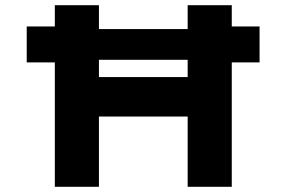

<svg xmlns="http://www.w3.org/2000/svg" viewBox="-20 -720 1102 740"><path d="M83 -479.5V-617.9H219.2L295.6 -607.9H759.9L843.6 -617.9H980.4V-479.5H840.6L771.9 -489.5H285.6L219.9 -479.5ZM703.3 0V-700H873.3V0ZM191.3 0V-700H361.3V0ZM257.8 -270.9 258.4 -423.1H793.8V-270.9Z"/></svg>

Font: Lexend Giga
Style: Regular
Weight: 400
Designer: Bonnie Shaver-Troup, Thomas Jockin
Foundry: Lexend
Version: Version 1.007